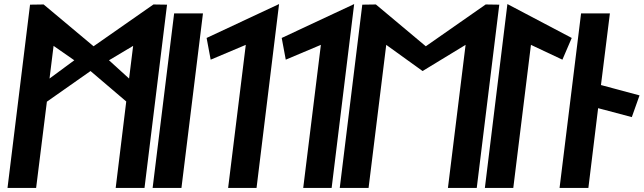

<svg xmlns="http://www.w3.org/2000/svg" viewBox="-20 -926 3171 946"><path d="M224 -539 244 -700 346 -629ZM517 -629 636 -700 616 -539ZM692 0 803 -903 736 -904 441 -698 195 -904 128 -903 17 0H158L211 -425L426 -576L602 -426L550 0Z M874 0 980 -860H838L732 0Z M1355 -906 998 -739 1018 -632 1191 -705 1104 0H1244Z M1725 -906 1368 -739 1388 -632 1561 -705 1474 0H1614Z M2187 0H2329L2440 -903L2373 -904L2078 -698L1832 -904L1765 -903L1654 0H1796L1883 -705L2062 -576L2274 -705Z M2509 0 2596 -705 2751 -632 2797 -739 2480 -906 2369 0Z M2879 0 2927 -393 3093 -349 3131 -456 2941 -507 2985 -860H2843L2737 0Z"/></svg>

Font: Ny Stormning
Style: HfKr
Weight: 700
Designer: Robert Jablonski, Mew Too
Foundry: Cannot Into Space Fonts
Version: Version 0.90